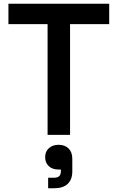

<svg xmlns="http://www.w3.org/2000/svg" viewBox="-20 -720 628 1025"><path d="M234 0V-591H25V-700H563V-591H354V0ZM237 285V229H265Q287 229 296 220.5Q305 212 305 193V185H292Q260 185 240.5 167Q221 149 221 119Q221 89 241 71Q261 53 293 53Q326 53 346 72.5Q366 92 366 128V195Q366 238 341.5 261.5Q317 285 269 285Z"/></svg>

Font: Space Grotesk SemiBold
Style: Regular
Weight: 600
Designer: Florian Karsten
Foundry: Florian Karsten
Version: Version 2.000